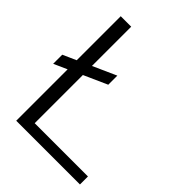

<svg xmlns="http://www.w3.org/2000/svg" viewBox="-197 -781 882 882"><g transform="rotate(45 244.5 -339.5)"><path d="M0 -305V-364L65 -393V-679H133V-424L247 -475V-416L133 -365V-52H479V0H65V-334Z"/></g></svg>

Font: Pavanam
Style: Regular
Weight: 400
Designer: Tharique Azeez
Foundry: Tharique Azeez
Version: Version 1.86; ttfautohint (v1.3) -l 8 -r 50 -G 200 -x 14 -D 